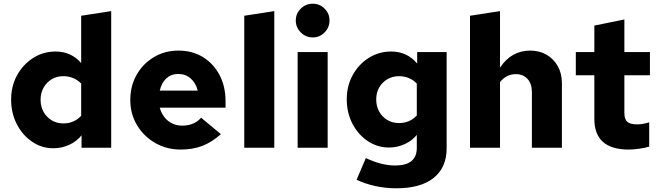

<svg xmlns="http://www.w3.org/2000/svg" viewBox="-20 -797 3554 1036"><path d="M268 3Q205 3 153.1 -32.4Q101.1 -67.7 70.6 -127.4Q40 -187 40 -259.2Q40 -332.4 72 -390.7Q104 -449 158.5 -484Q213 -519 280 -519Q363.5 -519 418 -457V-712L580 -737V0H420V-67Q395 -35 354.5 -16Q314 3 268 3ZM322 -131Q350.8 -131 374.9 -141.5Q399 -152 418 -172V-346Q399 -366 374.3 -376Q349.7 -386 322 -386Q286.8 -386 259.1 -369.5Q231.4 -353.1 215.2 -324.2Q199 -295.4 199 -258.4Q199 -222 215.2 -193.1Q231.4 -164.3 259.1 -147.6Q286.8 -131 322 -131Z M955 10Q879 10 817.5 -25.5Q756 -61 719.5 -121.5Q683 -182 683 -257Q683 -333 717 -393Q751 -453 810 -488.5Q869 -524 943 -524Q1018 -524 1075 -489Q1132 -454 1164.5 -392.5Q1197 -331 1197 -251V-216H842Q850 -187 867 -165Q884 -143 909 -131Q934 -119 963 -119Q995 -119 1021.5 -130Q1048 -141 1065 -162L1172 -73Q1122 -29 1071 -9.5Q1020 10 955 10ZM842 -308H1047Q1037 -349 1009 -373.5Q981 -398 942 -398Q904 -398 878 -374.5Q852 -351 842 -308Z M1298 0V-712L1460 -737V0Z M1586 0V-516H1748V0ZM1667 -595Q1630 -595 1603 -622.1Q1576 -649.2 1576 -686Q1576 -724 1603 -750.5Q1630 -777 1667.5 -777Q1705 -777 1731.5 -750.5Q1758 -724 1758 -686.5Q1758 -649 1731.4 -622Q1704.8 -595 1667 -595Z M2118 219Q2060 219 2005.5 207Q1951 195 1904 173L1954 56Q1997 76 2036 86Q2075 96 2112 96Q2229 96 2229 1V-69Q2204 -38 2164 -19.5Q2124 -1 2079 -1Q2016 -1 1964 -36Q1912 -71 1881.5 -130Q1851 -189 1851 -261Q1851 -333 1883 -391.5Q1915 -450 1969.5 -484.5Q2024 -519 2091 -519Q2177 -519 2231 -454V-516H2390V3Q2390 107 2320 163Q2250 219 2118 219ZM2133 -133Q2191 -133 2229 -174V-346Q2210 -366 2185.5 -376Q2161 -386 2133 -386Q2098 -386 2070 -369.5Q2042 -353 2026 -325Q2010 -297 2010 -260Q2010 -224 2026 -195Q2042 -166 2070 -149.5Q2098 -133 2133 -133Z M2516 0V-712L2678 -737V-432Q2739 -524 2841 -524Q2891 -524 2929.5 -501.5Q2968 -479 2990 -439.5Q3012 -400 3012 -348V0H2850V-301Q2850 -345 2826.5 -371Q2803 -397 2764 -397Q2712 -397 2678 -354V0Z M3372 10Q3187 10 3187 -156V-391H3087V-516H3187V-659L3349 -692V-516H3487V-391H3349V-188Q3349 -154 3364.5 -140Q3380 -126 3417 -126Q3431 -126 3445 -128Q3459 -130 3483 -137V-6Q3461 1 3429 5.5Q3397 10 3372 10Z"/></svg>

Font: Red Hat Text VF
Style: Regular
Weight: 400
Designer: Pentagram, MCKL
Foundry: Pentagram, MCKL
Version: Version 1.023